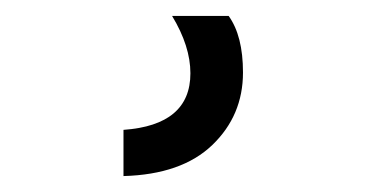

<svg xmlns="http://www.w3.org/2000/svg" viewBox="-20 31 461 241"><path d="M285 122Q285 176 246.5 213Q208 250 135 252V194Q219 188 219 123Q219 89 196 51H267Q285 76 285 122Z"/></svg>

Font: Hind
Style: Regular
Weight: 400
Designer: Manushi Parikh, Satya Rajpurohit
Foundry: Indian Type Foundry
Version: Version 2.000;PS 1.0;hotconv 1.0.79;makeotf.lib2.5.61930